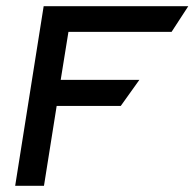

<svg xmlns="http://www.w3.org/2000/svg" viewBox="-20 -600 628 620"><path d="M29 0H122L163 -258H370L430 -342H176L201 -497H534L588 -580H121Z"/></svg>

Font: Charger Sport
Style: BdExtObl
Weight: 700
Designer: Jasper
Foundry: Cannot Into Space Fonts
Version: Version 1.1